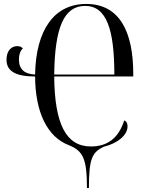

<svg xmlns="http://www.w3.org/2000/svg" viewBox="-20 -744 744 974"><path d="M421 210H431C431 62 447 27 508 0C580 -18 627 -60 627 -103C627 -117 622 -129 610 -133C581 -41 523 -1 441 -1C314 -1 257 -117 255 -356H656V-369C656 -581 588 -724 417 -724C257 -724 162 -595 158 -366C106 -368 76 -391 76 -442C76 -464 82 -487 96 -498C90 -506 79 -510 67 -510C38 -510 13 -487 13 -441C13 -384 58 -356 158 -356C159 -174 220 -50 328 -8C402 21 421 62 421 210ZM560 -366H255C258 -604 304 -714 412 -714C522 -714 560 -591 560 -366Z"/></svg>

Font: Noto Serif Display Condensed
Style: Regular
Weight: 400
Width: 3
Designer: Monotype Design Team
Foundry: Monotype Imaging Inc.
Version: Version 2.009